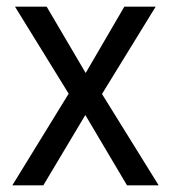

<svg xmlns="http://www.w3.org/2000/svg" viewBox="-20 -556 512 576"><path d="M186 -275 25 -536H120L237 -337L353 -536H447L286 -274L456 0H361L236 -211L110 0H17Z"/></svg>

Font: Noto Sans Hebrew SemiCondensed
Style: Regular
Weight: 400
Width: 4
Designer: Monotype Design Team
Foundry: Monotype Imaging Inc.
Version: Version 2.003